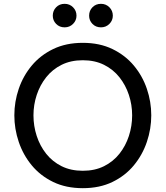

<svg xmlns="http://www.w3.org/2000/svg" viewBox="-20 -974 866 1004"><path d="M413 10Q325 10 258 -22.5Q191 -55 146 -109.5Q101 -164 78 -232Q55 -300 55 -371Q55 -442 78 -509.5Q101 -577 146 -631Q191 -685 258 -717.5Q325 -750 413 -750Q501 -750 568 -717.5Q635 -685 680 -631Q725 -577 748 -509.5Q771 -442 771 -371Q771 -300 748 -232Q725 -164 680 -109.5Q635 -55 568 -22.5Q501 10 413 10ZM413 -81Q476 -81 524 -105Q572 -129 604.5 -170Q637 -211 654 -263Q671 -315 671 -371Q671 -426 654 -477.5Q637 -529 604.5 -570Q572 -611 524 -635Q476 -659 413 -659Q350 -659 302 -635Q254 -611 221.5 -570Q189 -529 172 -477.5Q155 -426 155 -371Q155 -315 172 -263Q189 -211 221.5 -170Q254 -129 302 -105Q350 -81 413 -81ZM508 -831Q481 -831 463.5 -849Q446 -867 446 -892Q446 -918 463.5 -936Q481 -954 508 -954Q534 -954 552 -936Q570 -918 570 -892Q570 -867 552 -849Q534 -831 508 -831ZM318 -831Q291 -831 273.5 -849Q256 -867 256 -892Q256 -918 273.5 -936Q291 -954 318 -954Q344 -954 362 -936Q380 -918 380 -892Q380 -867 362 -849Q344 -831 318 -831Z"/></svg>

Font: Be Vietnam Pro Variable Thin
Style: Regular
Weight: 100
Designer: Lam Bao, Tony Le, Vietanh Nguyen
Foundry: Yellow Type Foundry
Version: Version 1.002